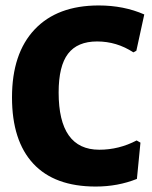

<svg xmlns="http://www.w3.org/2000/svg" viewBox="-20 -674 556 704"><path d="M342 -654Q434 -654 509 -621L480 -488L469 -482Q408 -522 336 -522Q264 -522 229.5 -477Q195 -432 195 -335Q195 -125 344 -125Q416 -125 481 -159L495 -151L482 -18Q412 10 331 10Q180 10 102 -74Q24 -158 24 -317Q24 -478 107 -566Q190 -654 342 -654Z"/></svg>

Font: Alegreya Sans SC ExtraBold
Style: Regular
Weight: 800
Designer: Juan Pablo del Peral
Foundry: Huerta Tipografica
Version: Version 2.007